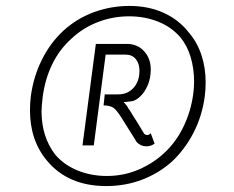

<svg xmlns="http://www.w3.org/2000/svg" viewBox="-20 -740 789 647"><path d="M673 -462Q673 -439 670 -415Q661 -349 632.5 -293.5Q604 -238 561 -197Q517 -157 460 -135Q403 -113 338 -113Q209 -113 138 -199Q81 -267 81 -369Q81 -393 84 -417Q93 -482 121 -538.5Q149 -595 193 -636Q239 -678 296.5 -699Q354 -720 416 -720Q480 -720 531 -697Q582 -674 615 -632Q644 -599 658.5 -555.5Q673 -512 673 -462ZM631 -422Q634 -443 634 -465Q634 -509 622.5 -547.5Q611 -586 588 -614Q558 -649 513 -667Q468 -685 415 -685Q360 -685 309.5 -665.5Q259 -646 220 -609Q180 -573 156 -523.5Q132 -474 124 -415Q120 -381 120 -365Q120 -279 166 -219Q196 -184 241.5 -165.5Q287 -147 340 -147Q397 -147 447 -168.5Q497 -190 534 -225Q573 -261 598 -312.5Q623 -364 631 -422ZM488 -291 501 -256Q488 -247 475 -247Q462 -247 453.5 -251.5Q445 -256 440.5 -261.5Q436 -267 436 -269L387 -347Q372 -370 362 -377Q352 -384 329 -385L333 -422H379Q410 -422 430 -444Q450 -466 450 -502Q450 -526 437.5 -541Q425 -556 403 -556H336L296 -250H258L303 -592H408Q443 -592 465.5 -567.5Q488 -543 488 -506Q488 -476 477.5 -452Q467 -428 452 -414.5Q437 -401 425 -399Q404 -396 396 -396Q400 -393 405 -386.5Q410 -380 413 -374Q418 -368 424.5 -356.5Q431 -345 440 -332L466 -289Q469 -287 471 -286Q473 -285 476 -285Q482 -285 488 -291Z"/></svg>

Font: Bellota Text Light
Style: Italic
Weight: 300
Italic angle: -7.5°
Designer: Kemie Guaida
Foundry: Kemie Guaida
Version: Version 4.001